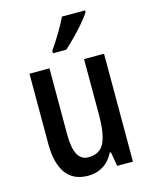

<svg xmlns="http://www.w3.org/2000/svg" viewBox="-116 -842 733 928"><g transform="rotate(-15 250.0 -378.0)"><path d="M435 -540V0H356L344 -71H338Q318 -31 285 -10.5Q252 10 210 10Q135 10 98.5 -41.5Q62 -93 62 -187V-540H162V-207Q162 -76 233 -76Q292 -76 313.5 -122Q335 -168 335 -259V-540ZM401 -766V-757Q388 -737 364 -708.5Q340 -680 312.5 -652.5Q285 -625 264 -606H197V-618Q222 -654 245.5 -693Q269 -732 285 -766Z"/></g></svg>

Font: Avrile Sans Condensed Medium
Style: Regular
Weight: 500
Width: 3
Designer: Monotype Design Team
Foundry: Monotype Imaging Inc.
Version: Version 2.001;September 10, 2019;FontCreator 11.5.0.2425 64-